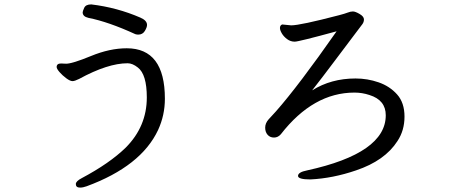

<svg xmlns="http://www.w3.org/2000/svg" viewBox="-20 -779 2040 871"><path d="M343 72Q324 72 324 56Q324 43 351 29Q477 -38 550 -109Q646 -205 646 -337Q646 -442 605 -473Q581 -492 559 -492Q469 -492 339 -421Q319 -411 309 -411Q298 -411 280.5 -424Q263 -437 250 -452Q237 -467 237 -475Q237 -491 257 -491L280 -490Q308 -490 393 -525Q478 -560 555 -560Q728 -560 728 -331Q728 -256 697 -189Q620 -25 373 66Q357 72 343 72ZM607 -622Q601 -622 594 -624Q472 -680 381 -698Q355 -704 355 -723Q355 -728 362 -743.5Q369 -759 394 -759Q511 -745 617 -699Q647 -686 647 -666Q647 -655 637 -638.5Q627 -622 607 -622Z M1388 35Q1332 35 1332 19Q1332 2 1373 -6Q1730 -84 1730 -256Q1730 -325 1656 -348Q1623 -359 1588 -359Q1401 -359 1254 -170Q1241 -155 1223 -155Q1205 -155 1194 -167.5Q1183 -180 1183 -200Q1183 -220 1198.5 -237.5Q1214 -255 1232 -274Q1335 -391 1507 -637Q1335 -590 1317 -590Q1298 -590 1282.5 -601.5Q1267 -613 1258.5 -627.5Q1250 -642 1250 -652Q1250 -664 1260 -668L1301 -664Q1342 -664 1518 -710Q1545 -717 1557.5 -722Q1570 -727 1581 -727Q1592 -727 1611.5 -715.5Q1631 -704 1631 -691Q1631 -679 1624 -669.5Q1617 -660 1587 -620.5Q1557 -581 1498.5 -503Q1440 -425 1396 -369Q1482 -423 1593 -423Q1647 -423 1697.5 -405.5Q1748 -388 1781.5 -350.5Q1815 -313 1815 -250Q1815 -187 1783 -139Q1726 -50 1595 -6Q1490 30 1388 35Z"/></svg>

Font: LXGW WenKai Lite Medium
Style: Regular
Weight: 500
Designer: LXGW / Fontworks Inc.
Foundry: LXGW / Fontworks Inc.
Version: Version 1.511; March 25, 2025